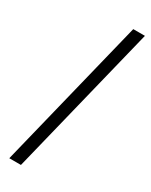

<svg xmlns="http://www.w3.org/2000/svg" viewBox="-218 -884 728 928"><g transform="rotate(30 146.0 -420.0)"><path d="M85 0H20L227 -840H292Z"/></g></svg>

Font: TypoPRO Sinkin Sans
Style: 300 Light Italic
Weight: 300
Italic angle: -112°
Designer: Keith Bates
Foundry: K-Type
Version: Sinkin Sans (version 1.0)  by Keith Bates   •   © 2014   www